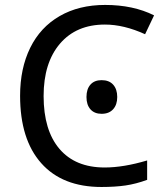

<svg xmlns="http://www.w3.org/2000/svg" viewBox="-20 -744 672 774"><path d="M402.8 -645Q287.6 -645 221.7 -567.9Q155.8 -490.7 155.8 -356.9Q155.8 -218.8 219.7 -143.8Q283.7 -68.8 401.9 -68.8Q478 -68.8 573.2 -97.2V-19Q527.8 -2.4 485.8 3.7Q443.8 9.8 389.2 9.8Q231.4 9.8 146.2 -86.2Q61 -182.1 61 -357.9Q61 -468.3 101.8 -551.3Q142.6 -634.3 220.5 -679.2Q298.3 -724.1 403.8 -724.1Q517.1 -724.1 601.1 -682.1L564.9 -606Q479.5 -645 402.8 -645ZM389.6 -420.9Q419.9 -420.9 436.3 -402.6Q452.6 -384.3 452.6 -353Q452.6 -321.8 436 -303.5Q419.4 -285.2 389.6 -285.2Q360.8 -285.2 344.7 -303.2Q328.6 -321.3 328.6 -353Q328.6 -384.8 344.5 -402.8Q360.4 -420.9 389.6 -420.9Z"/></svg>

Font: NotoSans
Style: Regular
Weight: 400
Designer: Monotype Design team
Foundry: Monotype Imaging Inc.
Version: Version 1.04; ttfautohint (v1.4.1)